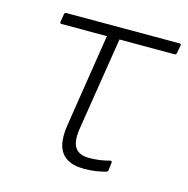

<svg xmlns="http://www.w3.org/2000/svg" viewBox="-80 -560 638 650"><g transform="rotate(15 238.5 -235.0)"><path d="M270 12Q232 12 209 -2Q186 -16 178 -44.5Q170 -73 177 -117L228 -442H69Q62 -442 64 -450L68 -475Q69 -482 75 -482H471Q479 -482 477 -475L472 -449Q471 -442 465 -442H272L220 -115Q213 -68 227.5 -48Q242 -28 275 -28Q295 -28 313 -30.5Q331 -33 349 -38Q355 -39 354 -31L351 -5Q350 0 344 2Q330 6 310.5 9Q291 12 270 12Z"/></g></svg>

Font: Sofia Sans ExtraLight
Style: Italic
Weight: 250
Italic angle: -9°
Version: Version 4.100-B